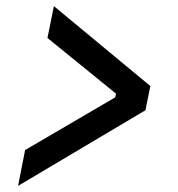

<svg xmlns="http://www.w3.org/2000/svg" viewBox="-20 -598 580 627"><path d="M62 -108 356 -280 359 -292 135 -474 156 -578 471 -317 455 -238 39 9Z"/></svg>

Font: IBM Plex Sans Cond Medm
Style: Italic
Weight: 500
Width: 3
Italic angle: -11°
Designer: Mike Abbink, Paul van der Laan, Pieter van Rosmalen
Foundry: Bold Monday
Version: Version 1.3